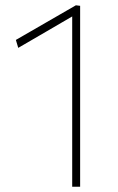

<svg xmlns="http://www.w3.org/2000/svg" viewBox="-20 -706 448 726"><path d="M49 -525 40 -555Q97 -588 153.5 -620.5Q210 -653 267 -686V-652Q212.5 -620 158.2 -588.5Q104 -557 49 -525ZM253 0Q253 -56.5 253 -108.5Q253 -160.5 253 -221V-447Q253 -502 253 -557.2Q253 -612.5 253 -668L267 -686L283 -684Q283 -630 283 -570.5Q283 -511 283 -447V-221Q283 -160.5 283 -108.5Q283 -56.5 283 0Z"/></svg>

Font: Commissioner Thin
Style: Regular
Weight: 100
Designer: Kostas Bartsokas
Foundry: Kostas Bartsokas
Version: Version 1.001;gftools[0.9.23]